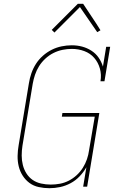

<svg xmlns="http://www.w3.org/2000/svg" viewBox="-20 -981 640 1009"><path d="M240 8H239Q211 8 183.5 2Q156 -4 135 -19.5Q114 -35 99.5 -57.5Q85 -80 78.5 -106.5Q72 -133 72.5 -161.5Q73 -190 78 -218L132 -544Q136 -570 145 -596Q154 -622 169 -645.5Q184 -669 205.5 -688Q227 -707 252 -719.5Q277 -732 304 -737.5Q331 -743 357 -743Q386 -743 412 -736Q438 -729 460.5 -714.5Q483 -700 498 -678.5Q513 -657 521 -631L538 -735H559L529 -554H508Q514 -588 505 -620.5Q496 -653 475 -677Q454 -701 423 -712.5Q392 -724 357 -724Q333 -724 308.5 -719Q284 -714 261 -702.5Q238 -691 218.5 -673Q199 -655 185.5 -633.5Q172 -612 164 -588Q156 -564 152 -541L98 -215Q94 -189 94 -163.5Q94 -138 100 -114Q106 -90 119 -69.5Q132 -49 151.5 -35.5Q171 -22 196 -16.5Q221 -11 247 -11Q271 -11 295 -15.5Q319 -20 341.5 -31.5Q364 -43 383 -60.5Q402 -78 415.5 -99.5Q429 -121 437 -144.5Q445 -168 448 -191L478 -368H305L308 -387H502L438 0H417L434 -102Q419 -76 398 -54Q377 -32 350.5 -18Q324 -4 296 2Q268 8 240 8ZM266 -810 252 -824 389 -961H417L486 -857L508 -822L491 -812L400 -944Z"/></svg>

Font: Iosevka Etoile Thin
Style: Italic
Weight: 100
Italic angle: -9°
Designer: Belleve Invis
Foundry: Belleve Invis
Version: Version 22.1.2; ttfautohint (v1.8.4)